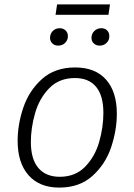

<svg xmlns="http://www.w3.org/2000/svg" viewBox="-20 -840 609 871"><path d="M60 -201Q60 -276 86 -352.5Q112 -429 170.5 -481.5Q229 -534 321 -534Q412 -534 461 -479Q510 -424 510 -324Q510 -250 484.5 -173Q459 -96 400 -42.5Q341 11 249 11Q159 11 109.5 -45Q60 -101 60 -201ZM449 -328Q449 -406 416 -446Q383 -486 320 -486Q248 -486 203 -439.5Q158 -393 139 -326Q120 -259 120 -196Q120 -118 154 -78Q188 -38 251 -38Q322 -38 366.5 -84Q411 -130 430 -196.5Q449 -263 449 -328ZM207 -668Q207 -687 219.5 -699.5Q232 -712 251 -712Q267 -712 277.5 -702Q288 -692 288 -676Q288 -658 275.5 -645.5Q263 -633 244 -633Q228 -633 217.5 -643Q207 -653 207 -668ZM395 -668Q395 -687 408 -699.5Q421 -712 440 -712Q456 -712 466 -702Q476 -692 476 -676Q476 -658 463.5 -645.5Q451 -633 432 -633Q416 -633 405.5 -643Q395 -653 395 -668ZM232 -773 239 -820H479L472 -773Z"/></svg>

Font: FiraGO Light
Style: Italic
Weight: 300
Italic angle: -8°
Designer: bBox Type GmbH
Foundry: bBox Type GmbH
Version: Version 1.001